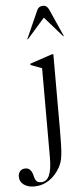

<svg xmlns="http://www.w3.org/2000/svg" viewBox="-152 -724 432 1005"><g transform="rotate(-5 64.0 -222.0)"><path d="M81 -366 22 -388V-395L138 -434H146V-40Q146 9 145 41Q144 73 141.5 95Q139 117 134.5 131Q130 145 123 158Q100 200 64.5 223.5Q29 247 -13 247Q-48 247 -69 231Q-90 215 -90 189Q-90 171 -79.5 160Q-69 149 -52 149Q-23 149 -13 188Q-8 211 0 219.5Q8 228 24 228Q53 228 67 197.5Q81 167 81 102ZM209 -524 206 -523 113 -629 20 -523 17 -524 82 -670Q91 -691 113 -691Q126 -691 132.5 -685Q139 -679 144 -670Z"/></g></svg>

Font: Libre Caslon Display
Style: Regular
Weight: 400
Designer: Pablo Impallari, Rodrigo Fuenzalida
Foundry: Pablo Impallari, Rodrigo Fuenzalida
Version: Version 1.002; ttfautohint (v1.5)